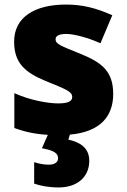

<svg xmlns="http://www.w3.org/2000/svg" viewBox="-20 -649 557 843"><path d="M372 57C372 -7 320 -27 280 -36L287 -58C423 -70 477 -141 477 -236C477 -333 431 -373 335 -412C243 -449 224 -456 224 -477C224 -492 241 -500 271 -500C304 -500 366 -484 421 -459L473 -582C404 -613 343 -629 270 -629C133 -629 42 -574 42 -466C42 -375 87 -332 179 -294C272 -256 297 -247 297 -223C297 -204 278 -195 235 -195C193 -195 113 -208 43 -240V-87C92 -69 137 -60 190 -57L164 2C215 11 235 23 235 46C235 63 220 74 195 74C173 74 152 70 130 63V157C154 166 192 174 238 174C319 174 372 128 372 57Z"/></svg>

Font: Noto Sans Malayalam UI Black
Style: Regular
Weight: 900
Designer: Jelle Bosma - Monotype Design Team
Foundry: Monotype Imaging Inc.
Version: Version 2.104